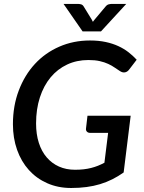

<svg xmlns="http://www.w3.org/2000/svg" viewBox="-20 -930 719 958"><path d="M354 -83Q377 -83 397 -85.2Q417 -87.5 434.8 -92Q452.5 -96.5 468.8 -103Q485 -109.5 501 -118L519.5 -267H430Q419.5 -267 413.8 -273Q408 -279 409 -288L416.5 -352.5H632L597 -69.5Q569.5 -50 540.5 -35.5Q511.5 -21 479.5 -11.2Q447.5 -1.5 411.8 3.2Q376 8 335 8Q269.5 8 215.8 -15.8Q162 -39.5 124 -81.8Q86 -124 65.2 -182.5Q44.5 -241 44.5 -310Q44.5 -402 73.8 -478.8Q103 -555.5 154.2 -611Q205.5 -666.5 276 -697.2Q346.5 -728 429 -728Q472 -728 507 -720.5Q542 -713 570.2 -700Q598.5 -687 621 -669.5Q643.5 -652 662 -632L626 -585Q617 -572 604.5 -569.2Q592 -566.5 579 -575Q566 -583 552.2 -592.8Q538.5 -602.5 520.2 -611Q502 -619.5 478 -625Q454 -630.5 421 -630.5Q363 -630.5 315 -608Q267 -585.5 232.5 -544Q198 -502.5 179 -444Q160 -385.5 160 -314Q160 -260 173.8 -217.2Q187.5 -174.5 213 -144.8Q238.5 -115 274.2 -99Q310 -83 354 -83ZM484 -773.5H392L297 -910.5H369Q375 -910.5 383.8 -908.5Q392.5 -906.5 398 -897L438.5 -831L443.5 -821Q445.5 -823.5 447 -826Q448.5 -828.5 451 -831L506 -896.5Q514 -906.5 523 -908.5Q532 -910.5 538.5 -910.5H610Z"/></svg>

Font: Lato Semibold
Style: Italic
Weight: 600
Italic angle: -7°
Designer: Lukasz Dziedzic
Foundry: tyPoland Lukasz Dziedzic
Version: Version 2.006; 2014-01-15